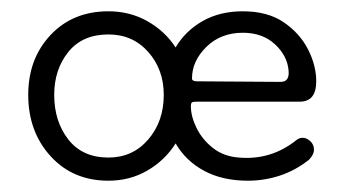

<svg xmlns="http://www.w3.org/2000/svg" viewBox="-20 -310 610 340"><path d="M30 -142Q30 -206 69.5 -248Q109 -290 172 -290Q210 -290 241 -272.5Q272 -255 291 -226Q308 -255 338.5 -272.5Q369 -290 410 -290Q454 -290 482.5 -270.5Q511 -251 525.5 -222.5Q540 -194 540 -166Q540 -130 511 -130H329Q323 -130 320.5 -129Q318 -128 318 -122Q318 -104 328 -83.5Q338 -63 357 -48Q376 -33 403 -31Q460 -26 505 -62Q510 -66 516 -66Q523 -66 529.5 -60Q536 -54 536 -45Q536 -36 527 -27Q503 -8 475.5 1Q448 10 419 10Q374 10 341.5 -7.5Q309 -25 291 -56Q272 -26 241 -8Q210 10 172 10Q109 10 69.5 -33.5Q30 -77 30 -142ZM76 -142Q76 -95 101 -63Q126 -31 172 -31Q215 -31 242.5 -63Q270 -95 270 -142Q270 -187 242.5 -218Q215 -249 172 -249Q126 -249 101 -218Q76 -187 76 -142ZM320 -171Q320 -166 329 -166L477 -165Q493 -165 491 -185Q489 -211 467 -231.5Q445 -252 410 -252Q371 -252 345.5 -227Q320 -202 320 -171Z"/></svg>

Font: Dongle Light
Style: Regular
Weight: 300
Designer: Yanghee Ryu
Foundry: Yanghee Ryu
Version: Version 2.000